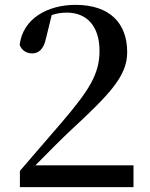

<svg xmlns="http://www.w3.org/2000/svg" viewBox="-20 -771 619 791"><path d="M62 0H530V-90H126C182 -147 237 -202 267 -230C432 -383 504 -457 504 -556C504 -674 434 -751 291 -751C177 -751 74 -695 61 -586C69 -564 89 -551 112 -551C137 -551 160 -565 170 -615L193 -709C214 -716 234 -719 255 -719C339 -719 390 -662 390 -561C390 -464 344 -396 237 -270C188 -213 125 -140 62 -67Z"/></svg>

Font: Noto Serif CJK HK SemiBold
Style: Regular
Weight: 600
Designer: Ryoko NISHIZUKA 西塚涼子 (kana & ideographs); Frank Grießhammer (Latin, Greek & Cyrillic); Wenlong ZHANG 张文龙 (bopomofo); San
Foundry: Adobe
Version: Version 2.001;hotconv 1.1.0;makeotfexe 2.6.0